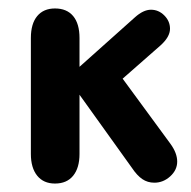

<svg xmlns="http://www.w3.org/2000/svg" viewBox="-20 -424 451 454"><path d="M168 -266V-334Q168 -368 153 -386Q138 -404 110 -404Q83 -404 68 -386Q53 -368 53 -334V-60Q53 -27 68 -8.5Q83 10 110 10Q138 10 153 -8.5Q168 -27 168 -60V-200L292 -27Q304 -9 316.5 -0.5Q329 8 345 8Q366 8 382.5 -7Q399 -22 399 -42Q399 -62 383 -84L270 -238L360 -317Q382 -337 382 -356Q382 -374 368.5 -387.5Q355 -401 337 -401Q319 -401 299 -383Z"/></svg>

Font: Beiruti
Style: Bold
Weight: 700
Designer: Arlette Boutros
Foundry: Boutros
Version: Version 1.41